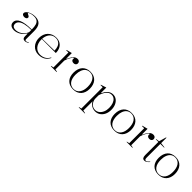

<svg xmlns="http://www.w3.org/2000/svg" viewBox="376 -2278 4093 4093"><g transform="rotate(45 2422.0 -232.0)"><path d="M308 -515Q363 -515 401 -500.5Q439 -486 464 -456.5Q489 -427 500.5 -382Q512 -337 512 -275V-36Q512 -19 520 -11Q528 -3 540 -3Q554 -3 571.5 -11Q589 -19 606 -31V-20Q594 -9 579.5 -1Q565 7 549 11Q533 15 518 15Q486 15 469 -4Q452 -23 452 -63Q452 -90 452 -102.5Q452 -115 452 -121.5Q452 -128 452 -135L442 -141Q424 -104 395.5 -75Q367 -46 332.5 -26Q298 -6 261.5 4.5Q225 15 191 15Q154 15 124 3.5Q94 -8 76 -32Q58 -56 58 -93Q58 -178 157 -222Q256 -266 452 -266Q452 -349 436.5 -400Q421 -451 385.5 -475Q350 -499 290 -499Q249 -499 216.5 -491Q184 -483 166 -473Q148 -463 148 -455Q148 -450 155.5 -445Q163 -440 184 -431Q219 -416 219 -389Q219 -365 198 -352.5Q177 -340 149 -340Q122 -340 101.5 -352.5Q81 -365 81 -391Q81 -413 99.5 -435Q118 -457 150 -475.5Q182 -494 223 -504.5Q264 -515 308 -515ZM452 -252Q338 -252 262.5 -233Q187 -214 150 -179.5Q113 -145 113 -97Q113 -67 126.5 -48.5Q140 -30 162.5 -22Q185 -14 214 -14Q245 -14 280 -24.5Q315 -35 348.5 -56.5Q382 -78 409 -110.5Q436 -143 452 -186Z M942 -515Q1016 -515 1066.5 -485Q1117 -455 1143 -401Q1169 -347 1169 -274H747V-284L1113 -291Q1113 -357 1093 -404Q1073 -451 1035.5 -476Q998 -501 942 -501Q885 -501 840.5 -471.5Q796 -442 771.5 -386.5Q747 -331 747 -254Q747 -203 762 -158.5Q777 -114 804 -81Q831 -48 869 -29.5Q907 -11 954 -11Q989 -11 1021 -19Q1053 -27 1080 -43Q1107 -59 1129 -83.5Q1151 -108 1167 -140L1176 -130Q1156 -90 1130.5 -62.5Q1105 -35 1073.5 -18Q1042 -1 1006.5 7Q971 15 932 15Q876 15 831 -5Q786 -25 754 -60.5Q722 -96 704.5 -143.5Q687 -191 687 -246Q687 -307 705.5 -356Q724 -405 758 -440.5Q792 -476 839 -495.5Q886 -515 942 -515Z M1293 0V-10L1351 -21V-472H1285V-483L1411 -515V-354L1419 -346Q1435 -381 1449.5 -408Q1464 -435 1479 -454Q1504 -486 1530.5 -500.5Q1557 -515 1588 -515Q1608 -515 1624 -507.5Q1640 -500 1649.5 -485Q1659 -470 1659 -449Q1659 -433 1651 -419Q1643 -405 1627.5 -396.5Q1612 -388 1589 -388Q1569 -388 1553.5 -394.5Q1538 -401 1529 -413Q1520 -425 1520 -440Q1520 -445 1520.5 -449Q1521 -453 1521.5 -457.5Q1522 -462 1522 -464Q1522 -471 1517 -471Q1505 -471 1490 -452.5Q1475 -434 1458 -402Q1445 -379 1432.5 -349.5Q1420 -320 1411 -289V-21L1469 -10V0Z M1975 -515Q2034 -515 2079.5 -496.5Q2125 -478 2156.5 -443Q2188 -408 2204.5 -358Q2221 -308 2221 -246Q2221 -187 2204.5 -139Q2188 -91 2156.5 -56.5Q2125 -22 2079.5 -3.5Q2034 15 1975 15Q1917 15 1871 -3.5Q1825 -22 1793.5 -56.5Q1762 -91 1746.5 -139Q1731 -187 1731 -246Q1731 -308 1747.5 -358Q1764 -408 1795.5 -443Q1827 -478 1872.5 -496.5Q1918 -515 1975 -515ZM1976 -501Q1917 -501 1876 -469.5Q1835 -438 1813.5 -380.5Q1792 -323 1792 -246Q1792 -190 1803.5 -145Q1815 -100 1839 -67Q1863 -34 1897 -16.5Q1931 1 1975 1Q2020 1 2054 -16.5Q2088 -34 2112 -66.5Q2136 -99 2148 -144.5Q2160 -190 2160 -246Q2160 -304 2148 -351Q2136 -398 2112.5 -431.5Q2089 -465 2054.5 -483Q2020 -501 1976 -501Z M2334 200V190L2391 179V-465H2326V-475L2451 -515V-360L2459 -352Q2473 -385 2492 -414.5Q2511 -444 2536 -466.5Q2561 -489 2591.5 -502Q2622 -515 2659 -515Q2720 -515 2765.5 -481.5Q2811 -448 2837 -389.5Q2863 -331 2863 -255Q2863 -172 2833 -111.5Q2803 -51 2752.5 -18Q2702 15 2637 15Q2596 15 2558.5 -0.5Q2521 -16 2493 -42.5Q2465 -69 2451 -101V179L2517 190V200ZM2616 -7Q2671 -7 2712 -38.5Q2753 -70 2777 -124.5Q2801 -179 2801 -249Q2801 -322 2781 -375.5Q2761 -429 2725 -458.5Q2689 -488 2640 -488Q2601 -488 2571.5 -470.5Q2542 -453 2518.5 -423.5Q2495 -394 2478.5 -358Q2462 -322 2451 -282V-184Q2451 -154 2462.5 -123Q2474 -92 2495.5 -65.5Q2517 -39 2547.5 -23Q2578 -7 2616 -7Z M3218 -515Q3277 -515 3322.5 -496.5Q3368 -478 3399.5 -443Q3431 -408 3447.5 -358Q3464 -308 3464 -246Q3464 -187 3447.5 -139Q3431 -91 3399.5 -56.5Q3368 -22 3322.5 -3.5Q3277 15 3218 15Q3160 15 3114 -3.5Q3068 -22 3036.5 -56.5Q3005 -91 2989.5 -139Q2974 -187 2974 -246Q2974 -308 2990.5 -358Q3007 -408 3038.5 -443Q3070 -478 3115.5 -496.5Q3161 -515 3218 -515ZM3219 -501Q3160 -501 3119 -469.5Q3078 -438 3056.5 -380.5Q3035 -323 3035 -246Q3035 -190 3046.5 -145Q3058 -100 3082 -67Q3106 -34 3140 -16.5Q3174 1 3218 1Q3263 1 3297 -16.5Q3331 -34 3355 -66.5Q3379 -99 3391 -144.5Q3403 -190 3403 -246Q3403 -304 3391 -351Q3379 -398 3355.5 -431.5Q3332 -465 3297.5 -483Q3263 -501 3219 -501Z M3577 0V-10L3635 -21V-472H3569V-483L3695 -515V-354L3703 -346Q3719 -381 3733.5 -408Q3748 -435 3763 -454Q3788 -486 3814.5 -500.5Q3841 -515 3872 -515Q3892 -515 3908 -507.5Q3924 -500 3933.5 -485Q3943 -470 3943 -449Q3943 -433 3935 -419Q3927 -405 3911.5 -396.5Q3896 -388 3873 -388Q3853 -388 3837.5 -394.5Q3822 -401 3813 -413Q3804 -425 3804 -440Q3804 -445 3804.5 -449Q3805 -453 3805.5 -457.5Q3806 -462 3806 -464Q3806 -471 3801 -471Q3789 -471 3774 -452.5Q3759 -434 3742 -402Q3729 -379 3716.5 -349.5Q3704 -320 3695 -289V-21L3753 -10V0Z M4126 15Q4088 15 4071.5 -9.5Q4055 -34 4055 -86V-480H3979V-490L4055 -500L4103 -664H4115V-503L4228 -490V-480H4115V-69Q4115 -35 4123.5 -20.5Q4132 -6 4149 -6Q4170 -6 4189 -22Q4208 -38 4228 -62L4234 -53Q4225 -41 4213 -29.5Q4201 -18 4187 -7.5Q4173 3 4157.5 9Q4142 15 4126 15Z M4543 -515Q4602 -515 4647.5 -496.5Q4693 -478 4724.5 -443Q4756 -408 4772.5 -358Q4789 -308 4789 -246Q4789 -187 4772.5 -139Q4756 -91 4724.5 -56.5Q4693 -22 4647.5 -3.5Q4602 15 4543 15Q4485 15 4439 -3.5Q4393 -22 4361.5 -56.5Q4330 -91 4314.5 -139Q4299 -187 4299 -246Q4299 -308 4315.5 -358Q4332 -408 4363.5 -443Q4395 -478 4440.5 -496.5Q4486 -515 4543 -515ZM4544 -501Q4485 -501 4444 -469.5Q4403 -438 4381.5 -380.5Q4360 -323 4360 -246Q4360 -190 4371.5 -145Q4383 -100 4407 -67Q4431 -34 4465 -16.5Q4499 1 4543 1Q4588 1 4622 -16.5Q4656 -34 4680 -66.5Q4704 -99 4716 -144.5Q4728 -190 4728 -246Q4728 -304 4716 -351Q4704 -398 4680.5 -431.5Q4657 -465 4622.5 -483Q4588 -501 4544 -501Z"/></g></svg>

Font: Kalnia Light
Style: Regular
Weight: 300
Designer: Frida Medrano
Foundry: Frida Medrano
Version: Version 1.105